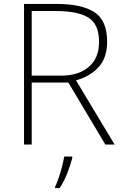

<svg xmlns="http://www.w3.org/2000/svg" viewBox="-20 -734 626 975"><path d="M269 -714Q394 -714 459 -672.5Q524 -631 524 -522Q524 -441 481 -393.5Q438 -346 366 -326L562 0H515L327 -315H141V0H102V-714ZM264 -678H141V-350H292Q379 -350 431 -394.5Q483 -439 483 -521Q483 -611 429 -644.5Q375 -678 264 -678ZM347 68Q338 104 322 145Q306 186 283 221H260V214Q268 198 277.5 170.5Q287 143 295 112.5Q303 82 306 61H347Z"/></svg>

Font: Noto Sans Gujarati ExtraLight
Style: Regular
Weight: 200
Designer: Jelle Bosma - Monotype Design Team, Universal Thirst
Foundry: Monotype Imaging Inc.
Version: Version 2.106; ttfautohint (v1.8.4.7-5d5b)